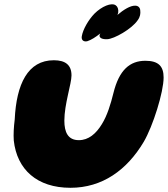

<svg xmlns="http://www.w3.org/2000/svg" viewBox="-20 -873 798 913"><path d="M395 -677C414 -683 435.5 -697 457 -714C456 -712 455 -709.5 454 -707.5C449.5 -692 468 -685.5 489.5 -686.5C522.5 -687.5 607 -735.5 634.5 -776.5C647 -793 648.5 -808.5 647 -822.5C646.5 -838 636 -846 623 -846C600 -847 567 -826.5 538.5 -802C540 -805.5 541 -809 542 -812.5C544.5 -829.5 539 -842 530 -848C509.5 -862 463.5 -842.5 429 -808C400.5 -778.5 374.5 -733.5 369 -701C365.5 -682 378 -673 395 -677ZM315 20C466.5 20 583.5 -64 663.5 -198.5C707.5 -273.5 758 -435 758 -504.5C758 -557 734.5 -584 671.5 -584C597.5 -584 546.5 -540.5 519.5 -431C506.5 -378.5 490 -323.5 464 -282C436.5 -237 401 -206.5 355 -206.5C303 -206.5 286 -244.5 286 -299.5C286 -377.5 320 -474.5 320 -514.5C320 -564 291 -586.5 236 -586.5C112 -586.5 58 -473 50 -305C45.5 -269 43.5 -235.5 45.5 -205C60.5 -67 156 20 315 20Z"/></svg>

Font: Gluten
Style: Bold Italic
Weight: 700
Italic angle: -13°
Designer: Tyler Finck
Foundry: Etcetera Type Company
Version: Version 0.920